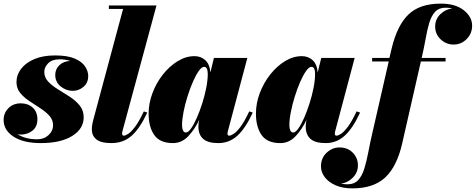

<svg xmlns="http://www.w3.org/2000/svg" viewBox="-20 -780 2626 1060"><path d="M442 -132Q442 -69 378.8 -29.5Q315.5 10 205.5 10Q109 10 54.5 -25.8Q0 -61.5 0 -117.5Q0 -155.5 26.2 -182.5Q52.5 -209.5 95 -209.5Q134.5 -209.5 160.5 -186Q186.5 -162.5 186.5 -121.5Q186.5 -80 159 -58.5Q131.5 -37 94 -37Q85.5 -37 77 -38.5Q121.5 -11 185 -11Q223 -11 248 -34.2Q273 -57.5 273 -88Q273 -118.5 252.5 -141Q232 -163.5 202 -182.8Q172 -202 142 -222Q112 -242 91.5 -267Q71 -292 71 -327Q71 -366.5 96.5 -400Q122 -433.5 169.8 -453.8Q217.5 -474 284 -474Q353 -474 393 -456.5Q433 -439 450 -412.8Q467 -386.5 467 -360.5Q467 -322.5 440.8 -300.5Q414.5 -278.5 382 -278.5Q345 -278.5 315 -302.8Q285 -327 285 -366.5Q285 -398 307.8 -420Q330.5 -442 368 -443.5Q341 -452.5 309 -452.5Q267 -452.5 245.8 -430.5Q224.5 -408.5 224.5 -383.5Q224.5 -352 246.5 -329Q268.5 -306 301 -286.2Q333.5 -266.5 365.8 -245.5Q398 -224.5 420 -197.5Q442 -170.5 442 -132Z M793 -158.5Q753 -72 707.2 -31Q661.5 10 594.5 10Q537 10 512 -10.5Q487 -31 487 -65Q487 -83 490.2 -98Q493.5 -113 496 -122L659.5 -730.5H581V-750H844L657 -59.5Q655.5 -55 654.8 -51Q654 -47 654 -43.5Q654 -31 663.5 -31Q672 -31 687.8 -41Q703.5 -51 725.5 -79.8Q747.5 -108.5 774 -165Z M1375.5 -158.5Q1335.5 -72 1290.8 -31Q1246 10 1185 10Q1128 10 1101.8 -13.2Q1075.5 -36.5 1075.5 -79.5Q1075.5 -90 1076.2 -97.5Q1077 -105 1078 -110L1080.5 -120Q1055.5 -66.5 1019.5 -28.2Q983.5 10 935 10Q862.5 10 831.5 -34.8Q800.5 -79.5 800.5 -152.5Q800.5 -210 821.8 -266.2Q843 -322.5 879.2 -368.5Q915.5 -414.5 960.8 -442.2Q1006 -470 1054 -470Q1089 -470 1113.2 -448Q1137.5 -426 1141.5 -380L1161 -460H1345.5L1238 -55.5Q1236 -48 1236 -41Q1236 -31 1246 -31Q1254 -31 1270 -41Q1286 -51 1307.8 -79.8Q1329.5 -108.5 1356 -165ZM1127 -371Q1127 -411 1107 -411Q1093.5 -411 1077.2 -388Q1061 -365 1044.8 -327.8Q1028.5 -290.5 1015 -247.2Q1001.5 -204 993.2 -162Q985 -120 985 -88.5Q985 -72 990 -60.2Q995 -48.5 1006.5 -48.5Q1019 -48.5 1035 -71Q1051 -93.5 1067 -130.2Q1083 -167 1096.8 -210.2Q1110.5 -253.5 1118.8 -295.8Q1127 -338 1127 -371Z M1968 -158.5Q1928 -72 1883.2 -31Q1838.5 10 1777.5 10Q1720.5 10 1694.2 -13.2Q1668 -36.5 1668 -79.5Q1668 -90 1668.8 -97.5Q1669.5 -105 1670.5 -110L1673 -120Q1648 -66.5 1612 -28.2Q1576 10 1527.5 10Q1455 10 1424 -34.8Q1393 -79.5 1393 -152.5Q1393 -210 1414.2 -266.2Q1435.5 -322.5 1471.8 -368.5Q1508 -414.5 1553.2 -442.2Q1598.5 -470 1646.5 -470Q1681.5 -470 1705.8 -448Q1730 -426 1734 -380L1753.5 -460H1938L1830.5 -55.5Q1828.5 -48 1828.5 -41Q1828.5 -31 1838.5 -31Q1846.5 -31 1862.5 -41Q1878.5 -51 1900.2 -79.8Q1922 -108.5 1948.5 -165ZM1719.5 -371Q1719.5 -411 1699.5 -411Q1686 -411 1669.8 -388Q1653.5 -365 1637.2 -327.8Q1621 -290.5 1607.5 -247.2Q1594 -204 1585.8 -162Q1577.5 -120 1577.5 -88.5Q1577.5 -72 1582.5 -60.2Q1587.5 -48.5 1599 -48.5Q1611.5 -48.5 1627.5 -71Q1643.5 -93.5 1659.5 -130.2Q1675.5 -167 1689.2 -210.2Q1703 -253.5 1711.2 -295.8Q1719.5 -338 1719.5 -371Z M2034.5 -460H2130L2142 -511.5Q2172.5 -639.5 2234.8 -699.8Q2297 -760 2413 -760Q2494.5 -760 2540.5 -723.5Q2586.5 -687 2586.5 -638.5Q2586.5 -594.5 2556.2 -564.2Q2526 -534 2484.5 -534Q2443.5 -534 2413 -562.5Q2382.5 -591 2382.5 -633.5Q2382.5 -674 2411.2 -701.8Q2440 -729.5 2477.5 -733.5Q2459.5 -737.5 2440 -737.5Q2403.5 -737.5 2382.8 -715.5Q2362 -693.5 2350.2 -654.8Q2338.5 -616 2329.8 -566Q2321 -516 2308 -460H2440V-440.5H2303.5L2200.5 11.5Q2171.5 139 2107 199.5Q2042.5 260 1925.5 260Q1871.5 260 1832.8 243Q1794 226 1773 198.2Q1752 170.5 1752 138.5Q1752 92.5 1783.2 63.2Q1814.5 34 1854 34Q1899 34 1927.5 62.8Q1956 91.5 1956 133.5Q1956 173 1927 201.5Q1898 230 1861.5 233.5Q1879 237.5 1898.5 237.5Q1936 237.5 1957.5 214.2Q1979 191 1991.5 150.5Q2004 110 2013.8 58Q2023.5 6 2037 -51.5L2126 -440.5H2034.5Z"/></svg>

Font: Bodoni* 11pt Fatface
Style: Italic
Weight: 900
Italic angle: -13°
Version: Version 2.3